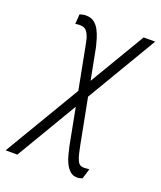

<svg xmlns="http://www.w3.org/2000/svg" viewBox="-171 -621 768 916"><g transform="rotate(20 212.5 -162.5)"><path d="M459 -528.8 25.4 202.6H-34.2L400.4 -528.8ZM109.4 -533.2Q133.3 -532.7 148.9 -520.5Q164.6 -508.3 174.6 -489.5Q184.6 -470.7 191.2 -449.2Q197.8 -427.7 202.1 -409.7L293 62Q295.9 73.7 300 94.5Q304.2 115.2 312.7 133.1Q321.3 150.9 337.9 152.3Q346.2 153.3 355 152.3Q363.8 151.4 372.1 150.9L356.4 202.6Q350.1 204.6 344 206.3Q337.9 208 331.5 208Q309.1 208.5 293.9 194.8Q278.8 181.2 269.3 160.9Q259.8 140.6 254.4 118.7Q249 96.7 245.1 80.1L155.3 -388.2Q152.3 -404.3 147.5 -425.5Q142.6 -446.8 131.8 -462.9Q121.1 -479 100.1 -480Q93.3 -480.5 85.9 -480Q78.6 -479.5 71.8 -478L75.2 -527.8Q83.5 -530.3 92 -532Q100.6 -533.7 109.4 -533.2Z"/></g></svg>

Font: Roboto Condensed Light
Style: Italic
Weight: 300
Italic angle: -12°
Designer: Christian Robertson
Foundry: Google
Version: Version 3.0; 2020